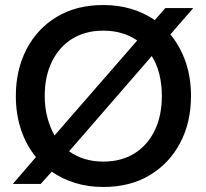

<svg xmlns="http://www.w3.org/2000/svg" viewBox="-20 -732 819 764"><path d="M391 12Q331 12 279 -4Q227 -20 186 -49L142 0H31L123 -107Q85 -153 64 -215Q43 -277 43 -350Q43 -454 85.5 -536Q128 -618 206 -665Q284 -712 391 -712Q451 -712 502.5 -696.5Q554 -681 596 -652L638 -700H749L658 -595Q697 -548 718.5 -486Q740 -424 740 -350Q740 -245 697 -163.5Q654 -82 576 -35Q498 12 391 12ZM391 -89Q463 -89 515 -121.5Q567 -154 595.5 -212.5Q624 -271 624 -350Q624 -397 614 -437Q604 -477 584 -509L255 -130Q312 -89 391 -89ZM197 -193 526 -571Q469 -610 391 -610Q320 -610 268 -578Q216 -546 187 -487.5Q158 -429 158 -350Q158 -304 168.5 -264.5Q179 -225 197 -193Z"/></svg>

Font: Rethink Sans SemiBold
Style: Regular
Weight: 600
Designer: The Rethink Sans project authors (Hans Thiessen). DM Sans designed by Colophon Foundry.
Foundry: Rethink Communications LLC
Version: Version 1.001